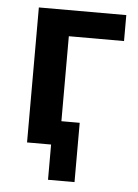

<svg xmlns="http://www.w3.org/2000/svg" viewBox="-48 -532 504 700"><g transform="rotate(5 204.0 -182.5)"><path d="M154 129V0H77V-88H251V129ZM66 0V-494H386V-399H184V0Z"/></g></svg>

Font: Nunito Sans 10pt Condensed
Style: Bold
Weight: 700
Width: 3
Designer: Vernon Adams
Foundry: Vernon Adams
Version: Version 3.101;gftools[0.9.27]